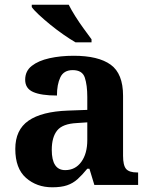

<svg xmlns="http://www.w3.org/2000/svg" viewBox="-20 -786 639 816"><path d="M202 10Q136 10 90.5 -30Q45 -70 45 -153Q45 -234 101 -273Q157 -312 269 -316L351 -319V-374Q351 -424 340.5 -456Q330 -488 289 -488Q251 -488 236.5 -457.5Q222 -427 222 -380Q155 -380 121 -395Q87 -410 87 -447Q87 -484 115 -506Q143 -528 190 -538.5Q237 -549 293 -549Q398 -549 450.5 -511Q503 -473 503 -379V-124Q503 -83 516 -68Q529 -53 563 -53H567V0H381L360 -69H351Q329 -42 309.5 -24.5Q290 -7 265 1.5Q240 10 202 10ZM257 -63Q300 -63 325.5 -98Q351 -133 351 -191V-266L306 -263Q246 -260 223 -231.5Q200 -203 200 -149Q200 -63 257 -63ZM301 -606Q277 -620 249 -639.5Q221 -659 194 -681Q167 -703 145.5 -723Q124 -743 115 -756V-766H272Q283 -744 300 -717Q317 -690 336 -664Q355 -638 369 -619V-606Z"/></svg>

Font: Noto Serif Bengali
Style: Bold
Weight: 700
Designer: Juan Bruce, Universal Thirst, Indian Type Foundry and the Monotype Design Team.
Foundry: Monotype Imaging Inc.
Version: Version 2.003; ttfautohint (v1.8.4.7-5d5b)